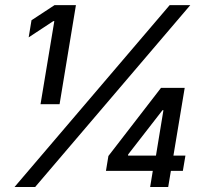

<svg xmlns="http://www.w3.org/2000/svg" viewBox="-20 -748 823 768"><path d="M283.7 -727.5 218.3 -331.1H142.1L197.3 -663.6H193.4L94.7 -598.6L106 -667L198.2 -727.5ZM38.1 0 658.7 -727.5H741.2L120.6 0ZM403.8 -64.5 413.6 -124 624 -396.5H677.7L663.1 -307.1H629.9L492.7 -130.4L492.2 -125.5H721.7L711.4 -64.5ZM580.6 0 594.2 -83 601.1 -108.9 648.4 -396.5H718.8L652.8 0Z"/></svg>

Font: Inter 16pt
Style: Italic
Weight: 400
Italic angle: -9.3988°
Version: Version 4.001;git-66647c0bb